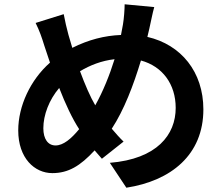

<svg xmlns="http://www.w3.org/2000/svg" viewBox="-20 -817 1040 895"><path d="M514 -541C491 -467 460 -390 424 -326C401 -365 376 -423 353 -485C400 -513 453 -534 514 -541ZM277 -751 146 -710C164 -674 175 -642 186 -606L213 -525C122 -445 65 -323 65 -209C65 -80 141 -10 224 -10C298 -10 354 -43 421 -116L455 -77L556 -157C537 -175 519 -196 501 -217C558 -304 602 -419 637 -535C737 -508 799 -425 799 -314C799 -189 712 -76 492 -58L569 58C777 26 928 -95 928 -307C928 -482 824 -609 667 -645L676 -683C682 -708 691 -757 699 -784L561 -797C561 -774 558 -731 553 -702L544 -654C467 -651 393 -632 317 -594L299 -655C291 -685 283 -718 277 -751ZM349 -215C312 -170 275 -139 239 -139C203 -139 182 -170 182 -219C182 -281 209 -352 256 -407C285 -332 317 -264 349 -215Z"/></svg>

Font: Noto Sans CJK SC
Style: Bold
Weight: 700
Designer: Ryoko NISHIZUKA 西塚涼子 (kana, bopomofo & ideographs); Paul D. Hunt (Latin, Greek & Cyrillic); Sandoll Communications 산돌커뮤니
Foundry: Adobe
Version: Version 2.004;hotconv 1.0.118;makeotfexe 2.5.65603